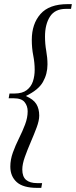

<svg xmlns="http://www.w3.org/2000/svg" viewBox="-20 -760 368 930"><path d="M180 150H160Q92 150 61 122Q30 94 30 47Q30 13 42.5 -21.5Q55 -56 72 -90Q89 -124 101.5 -157Q114 -190 114 -221Q114 -247 99 -265.5Q84 -284 46 -284H22L26 -307H50Q88 -307 109.5 -323.5Q131 -340 139.5 -366Q148 -392 148 -422Q148 -456 141 -491.5Q134 -527 134 -567Q134 -644 176 -692Q218 -740 308 -740H328L324 -717H299Q246 -717 222 -679.5Q198 -642 198 -583Q198 -547 204 -513.5Q210 -480 210 -448Q210 -402 188 -363Q166 -324 105 -295Q142 -279 156 -256Q170 -233 170 -200Q170 -176 157.5 -142.5Q145 -109 129 -72Q113 -35 100.5 0Q88 35 88 61Q88 96 106.5 111.5Q125 127 160 127H184Z"/></svg>

Font: Spectral SC Medium
Style: Italic
Weight: 500
Italic angle: -10°
Designer: Jean-Baptiste Levee
Foundry: Production Type
Version: Version 2.001